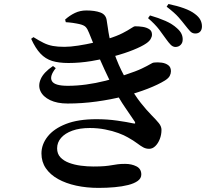

<svg xmlns="http://www.w3.org/2000/svg" viewBox="-20 -863 1040 949"><path d="M800.9 -669.9Q787.1 -690.1 766.9 -716.6Q746.7 -743.1 711.8 -773.3L721.4 -786.7Q763.8 -774.6 797.8 -759.6Q831.8 -744.7 854.7 -723.6Q871 -709.2 877.3 -695.1Q883.6 -681 882.9 -666.7Q882.9 -651.3 872.8 -641.1Q862.7 -630.8 846.4 -630.8Q833.9 -631.5 823.7 -641.8Q813.5 -652.1 800.9 -669.9ZM895.2 -738.1Q881.5 -755.9 862.4 -777.8Q843.2 -799.7 803.6 -829.9L812.5 -843.1Q855.4 -834.4 888.9 -822.3Q922.5 -810.2 942.9 -794.5Q962.4 -780.1 970.3 -764.9Q978.2 -749.7 978.2 -732.5Q978.2 -716.4 969.6 -706.9Q960.9 -697.4 945.4 -697.4Q930.4 -697.4 920.2 -708.2Q910 -719.1 895.2 -738.1ZM145.3 -679.5 134 -671.2Q155.4 -624.1 180 -598.1Q204.6 -572 237.6 -561.8Q270.7 -551.6 318.6 -551.6Q373.6 -551.6 431.6 -561.1Q489.6 -570.5 543.4 -585Q597.2 -599.4 639 -616.4Q680.8 -633.3 702.7 -648.4Q717.8 -658.7 724.5 -670.1Q731.2 -681.4 731.2 -691.8Q731.2 -709.7 718.3 -718.3Q705.3 -727 686.4 -730.1Q667.4 -733.1 647.7 -733.1Q642.4 -733.1 627.7 -723.2Q613.1 -713.3 585.8 -699.2Q558.5 -685 513.3 -670.9Q484.8 -661.7 445.4 -652.7Q405.9 -643.6 366.7 -637.6Q327.5 -631.5 298.7 -631.5Q265 -631.5 241 -635.9Q216.9 -640.4 195.2 -651.2Q173.4 -662 145.3 -679.5ZM255.6 -526.2 242 -536.7Q195.7 -505.3 181.5 -472.7Q167.2 -440.1 180 -412.5Q192.8 -384.9 227.7 -368.1Q262.6 -351.3 314.2 -351.3Q386 -351.3 457 -361.1Q528 -370.8 592.7 -387.3Q657.4 -403.8 709.6 -424.2Q761.9 -444.5 795.5 -465.3Q813.3 -476.7 819.1 -488.2Q824.9 -499.6 824.9 -511Q824.9 -530.9 811.8 -540.7Q798.7 -550.6 779.3 -553.3Q759.9 -556 740.4 -553.8Q735.8 -553.8 722.8 -546Q709.8 -538.1 681.5 -524.5Q653.2 -510.9 600 -493.4Q550.6 -476.1 501.5 -463.8Q452.3 -451.5 405.8 -445.2Q359.2 -438.9 315 -438.9Q249.8 -438.9 236.6 -462.3Q223.3 -485.7 255.6 -526.2ZM456.4 -273.9Q366.4 -273.9 306.1 -250.4Q245.9 -226.8 215.4 -188Q184.9 -149.2 184.9 -104.4Q184.9 -63 206.6 -31.3Q228.3 0.4 266.9 21.9Q305.4 43.4 356.9 54.6Q408.4 65.7 467.2 65.7Q507.9 65.7 545.9 62.3Q583.8 59 613.5 51.4Q643.3 43.9 660.8 31.2Q678.4 18.5 678.4 -0.5Q678.4 -28.5 654.5 -40.7Q630.6 -53 598.5 -53Q577 -53 562.3 -51.1Q547.6 -49.2 532.7 -46.5Q517.9 -43.8 497.1 -41.9Q476.2 -40 442.2 -40Q411.5 -40 379.9 -44.1Q348.2 -48.2 321.6 -58.1Q294.9 -68 278.6 -85.4Q262.3 -102.8 262.3 -129.9Q262.3 -159 281.9 -181.6Q301.5 -204.2 337.6 -217.2Q373.7 -230.3 424 -230.3Q463.8 -230.3 500 -223.1Q536.3 -216 565.2 -205.3Q594.2 -194.5 611.7 -184.1Q641.1 -167.6 658.1 -154.6Q675.1 -141.6 688.2 -134.6Q701.4 -127.5 717.2 -127.5Q734 -127.5 747.7 -140.9Q761.4 -154.2 769.8 -175.7Q778.2 -197.1 778.2 -221.3Q778.2 -238 765.2 -254.2Q752.3 -270.3 729.1 -293.6Q705.9 -316.8 676.1 -354.2Q646.2 -391.6 612.5 -451.9Q594.1 -486.3 580.2 -514.5Q566.3 -542.8 555 -572.1Q543.7 -601.4 531.6 -637.7Q525.3 -657.4 520.5 -680.9Q515.8 -704.4 512.9 -726.5Q509.9 -748.6 507.4 -762.3Q503.7 -791 476.3 -801.2Q448.9 -811.3 406.8 -811.3Q376.1 -811.3 350.2 -798.9Q324.4 -786.5 301.9 -766.3L305.2 -753.3Q322.7 -752.4 340.5 -749.8Q358.3 -747.1 371.3 -744.2Q394.3 -739.1 403.2 -730Q412.2 -720.9 420.1 -700.5Q435.9 -660.6 455.7 -612.7Q475.5 -564.8 497 -518.3Q518.4 -471.7 537.4 -435.4Q569.6 -373.1 599.8 -329.8Q630 -286.5 645.7 -262.4Q649.2 -256.1 648 -253.6Q646.8 -251.1 637.2 -253.4Q609 -259.7 559.5 -266.8Q509.9 -273.9 456.4 -273.9Z"/></svg>

Font: Noto Serif SC
Style: Regular
Weight: 200
Designer: Ryoko NISHIZUKA 西塚涼子 (kana & ideographs); Frank Grießhammer (Latin, Greek & Cyrillic); Wenlong ZHANG 张文龙 (bopomofo); San
Foundry: Adobe
Version: Version 2.001;hotconv 1.1.0;makeotfexe 2.6.0